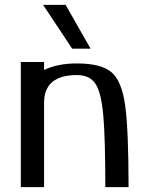

<svg xmlns="http://www.w3.org/2000/svg" viewBox="-20 -773 605 793"><path d="M354 -572 251 -753H158L278 -572ZM511 0Q511 -236 497 -337.5Q483 -439 440 -475Q397 -511 298 -511Q218 -511 162 -484V-517H66V0H162V-348Q162 -463 298 -463Q350 -463 374 -427.5Q398 -392 406.5 -297.5Q415 -203 415 0Z"/></svg>

Font: LXGW Marker Gothic
Style: Regular
Weight: 400
Version: Version 1.001